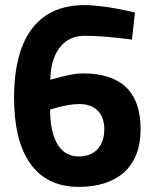

<svg xmlns="http://www.w3.org/2000/svg" viewBox="-20 -722 600 751"><path d="M291 -315C353 -315 388 -278 388 -216C388 -152 352 -110 288 -110C204 -110 176 -197 176 -293C176 -293 237 -315 291 -315ZM508 -673C508 -673 394 -702 310 -702C141 -702 35 -591 35 -339C35 -129 112 9 288 9C437 9 530 -67 530 -216C530 -365 452 -435 303 -435C255 -435 177 -409 177 -410C177 -501 219 -582 310 -582C394 -582 496 -567 496 -567L508 -673Z"/></svg>

Font: RazerF5
Style: Bold
Weight: 700
Foundry: Razer Inc.
Version: Version 2